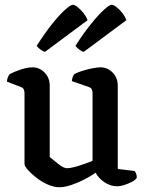

<svg xmlns="http://www.w3.org/2000/svg" viewBox="-20 -783 608 807"><path d="M230 4Q206 4 180.5 -7.5Q155 -19 133 -36Q111 -53 97 -69Q83 -85 83 -94V-392Q83 -400 80 -407Q77 -414 68 -417L9 -440Q10 -452 14 -460.5Q18 -469 22 -472Q38 -481 66.5 -490.5Q95 -500 116 -500Q146 -500 167.5 -478Q189 -456 189 -423V-123Q204 -111 225.5 -93.5Q247 -76 262 -76Q278 -76 309 -85.5Q340 -95 369 -107V-392Q369 -400 366 -407Q363 -414 354 -417L282 -442Q283 -454 286.5 -461.5Q290 -469 293 -472Q304 -478 324 -484.5Q344 -491 366 -495.5Q388 -500 402 -500Q432 -500 453.5 -478Q475 -456 475 -423V-73L546 -64Q549 -61 552 -53.5Q555 -46 555 -36Q550 -27 535 -19Q520 -11 502.5 -5.5Q485 0 473 0Q444 0 419 -17Q394 -34 382 -57Q362 -43 335 -29Q308 -15 280 -5.5Q252 4 230 4ZM332 -565Q321 -568 311.5 -576Q302 -584 297 -590Q330 -642 361.5 -681Q393 -720 416.5 -741.5Q440 -763 449 -763Q457 -763 470 -753Q483 -743 494.5 -728Q506 -713 511 -698ZM169 -565Q158 -568 148.5 -576Q139 -584 134 -590Q167 -642 198 -681Q229 -720 253 -741.5Q277 -763 286 -763Q294 -763 306.5 -753Q319 -743 331 -728Q343 -713 348 -698Z"/></svg>

Font: Texturina 72pt SemiBold
Style: Regular
Weight: 600
Designer: Guillermo Torres Carreño
Foundry: Omnibus-Type
Version: Version 1.002; ttfautohint (v1.8.3)